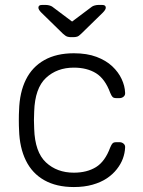

<svg xmlns="http://www.w3.org/2000/svg" viewBox="-20 -745 576 775"><path d="M278 10Q208 10 159 -17.5Q110 -45 84.5 -97Q59 -149 57 -220Q56 -235 56 -260Q56 -285 57 -300Q59 -372 84.5 -423.5Q110 -475 159 -502.5Q208 -530 278 -530Q331 -530 369.5 -515.5Q408 -501 433 -477.5Q458 -454 471 -426Q484 -398 485 -371Q486 -361 479 -355Q472 -349 463 -349H449Q439 -349 434.5 -353.5Q430 -358 425 -370Q404 -427 367.5 -449.5Q331 -472 278 -472Q210 -472 165.5 -430.5Q121 -389 118 -295Q116 -260 118 -225Q121 -131 165.5 -89.5Q210 -48 278 -48Q331 -48 367.5 -70.5Q404 -93 425 -150Q430 -162 434.5 -166.5Q439 -171 449 -171H463Q472 -171 479 -165Q486 -159 485 -149Q484 -127 476 -105Q468 -83 451.5 -62Q435 -41 411 -25Q387 -9 353.5 0.5Q320 10 278 10ZM266 -595Q259 -595 252 -597Q245 -599 234 -609L147 -694Q135 -706 135 -714Q135 -725 149 -725H166Q172 -725 179.5 -723Q187 -721 191 -718L271 -658L351 -718Q355 -721 362.5 -723Q370 -725 376 -725H393Q407 -725 407 -714Q407 -706 395 -694L308 -609Q298 -599 291 -597Q284 -595 276 -595Z"/></svg>

Font: Rubik Light
Style: Regular
Weight: 300
Designer: Hubert and Fischer
Foundry: Hubert and Fischer
Version: Version 2.300;gftools[0.9.30]